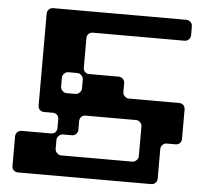

<svg xmlns="http://www.w3.org/2000/svg" viewBox="-50 -747 844 795"><g transform="rotate(5 371.5 -349.0)"><path d="M311.5 -607.4Q301.8 -607.4 293.9 -600.6Q287.1 -592.8 287.1 -583Q287.1 -542 287.1 -460Q287.1 -449.2 293.9 -442.4Q301.8 -435.5 311.5 -435.5Q352.5 -435.5 434.6 -435.5Q444.3 -435.5 452.1 -427.7Q459 -420.9 459 -410.2Q459 -398.4 459 -374Q459 -363.3 466.8 -356.4Q473.6 -348.6 484.4 -348.6Q553.7 -348.6 693.4 -348.6Q703.1 -348.6 710.9 -341.8Q717.8 -334 717.8 -324.2Q717.8 -283.2 717.8 -201.2Q717.8 -191.4 710.9 -183.6Q703.1 -176.8 693.4 -176.8Q680.7 -176.8 656.2 -176.8Q646.5 -176.8 638.7 -168.9Q631.8 -162.1 631.8 -151.4Q631.8 -110.4 631.8 -28.3Q631.8 -18.6 624 -10.7Q617.2 -3.9 606.4 -3.9Q421.9 -3.9 52.7 -3.9Q43 -3.9 35.2 -10.7Q28.3 -18.6 28.3 -28.3Q28.3 -69.3 28.3 -151.4Q28.3 -162.1 35.2 -168.9Q43 -176.8 52.7 -176.8Q93.8 -176.8 175.8 -176.8Q185.5 -176.8 193.4 -183.6Q200.2 -191.4 200.2 -201.2Q200.2 -213.9 200.2 -238.3Q200.2 -248 193.4 -255.9Q185.5 -262.7 175.8 -262.7Q163.1 -262.7 138.7 -262.7Q128.9 -262.7 121.1 -269.5Q114.3 -277.3 114.3 -287.1Q114.3 -415 114.3 -668.9Q114.3 -679.7 121.1 -686.5Q128.9 -694.3 138.7 -694.3Q324.2 -694.3 693.4 -694.3Q703.1 -694.3 710.9 -686.5Q717.8 -679.7 717.8 -668.9Q717.8 -657.2 717.8 -632.8Q717.8 -622.1 710.9 -615.2Q703.1 -607.4 693.4 -607.4Q597.7 -607.4 502 -607.4Q407.2 -607.4 311.5 -607.4ZM200.2 -410.2Q200.2 -398.4 200.2 -374Q200.2 -363.3 208 -356.4Q214.8 -348.6 225.6 -348.6Q237.3 -348.6 261.7 -348.6Q272.5 -348.6 279.3 -356.4Q287.1 -363.3 287.1 -374Q287.1 -385.7 287.1 -410.2Q287.1 -420.9 279.3 -427.7Q272.5 -435.5 261.7 -435.5Q250 -435.5 225.6 -435.5Q214.8 -435.5 208 -427.7Q200.2 -420.9 200.2 -410.2ZM311.5 -262.7Q301.8 -262.7 293.9 -255.9Q287.1 -248 287.1 -238.3Q287.1 -225.6 287.1 -201.2Q287.1 -191.4 279.3 -183.6Q272.5 -176.8 261.7 -176.8Q250 -176.8 225.6 -176.8Q214.8 -176.8 208 -168.9Q200.2 -162.1 200.2 -151.4Q200.2 -139.6 200.2 -115.2Q200.2 -104.5 208 -97.7Q214.8 -89.8 225.6 -89.8Q324.2 -89.8 520.5 -89.8Q531.2 -89.8 538.1 -97.7Q545.9 -104.5 545.9 -115.2Q545.9 -156.2 545.9 -238.3Q545.9 -248 538.1 -255.9Q531.2 -262.7 520.5 -262.7Q468.8 -262.7 416 -262.7Q364.3 -262.7 311.5 -262.7Z"/></g></svg>

Font: Stal Type
Style: Alien
Weight: 400
Designer: daniel chilleron
Version: Version 1.0